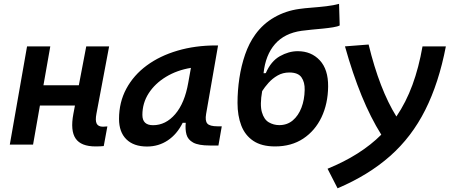

<svg xmlns="http://www.w3.org/2000/svg" viewBox="-20 -762 2384 1012"><path d="M31.7 0 122.6 -517.6H245.1L209 -312.5H395.5L434.6 -517.6H555.2L488.3 -162.6Q481.4 -127 489.5 -110.6Q497.6 -94.2 522.9 -94.2Q533.7 -94.2 545.9 -95.7L526.9 7.8Q510.7 9.8 483.9 9.8Q407.2 9.8 378.7 -31.7Q350.1 -73.2 366.7 -161.6L375 -205.6H190.4L154.3 0Z M754.9 10.3Q684.6 10.3 646 -27.8Q607.4 -65.9 607.4 -135.3Q607.4 -223.1 646 -294.7Q684.6 -366.2 753.7 -417Q822.8 -467.8 916 -495.1Q1009.3 -522.5 1118.2 -522.5H1129.4L1066.4 -161.6Q1060.1 -125.5 1072.8 -110.8Q1085.4 -96.2 1127 -96.2H1148.9L1131.3 4.9H1085.4Q1026.4 4.9 998.3 -10.5Q970.2 -25.9 962.9 -53Q955.6 -80.1 959 -114.7H942.9Q913.1 -54.7 864.5 -22.2Q815.9 10.3 754.9 10.3ZM786.6 -102.1Q853.5 -102.1 903.6 -160.4Q953.6 -218.8 972.2 -325.7L986.3 -404.3Q912.6 -392.1 854.7 -356.9Q796.9 -321.8 763.7 -270.3Q730.5 -218.8 730.5 -156.2Q730.5 -102.1 786.6 -102.1Z M1429.7 9.8Q1358.9 9.8 1315.2 -19.5Q1271.5 -48.8 1251.7 -100.6Q1231.9 -152.3 1231.9 -219.2Q1231.9 -284.2 1241.7 -349.9Q1251.5 -415.5 1272 -474.9Q1292.5 -534.2 1325.2 -579.6Q1366.2 -636.7 1426.3 -670.9Q1486.3 -705.1 1557.1 -714.8Q1584 -718.8 1622.6 -721.7Q1661.1 -724.6 1700.2 -729.2Q1739.3 -733.9 1767.1 -741.7L1770.5 -627.9Q1759.8 -622.1 1735.8 -618.2Q1711.9 -614.3 1682.4 -611.3Q1652.8 -608.4 1622.8 -605.7Q1592.8 -603 1569.3 -599.6Q1479.5 -586.9 1429.4 -529.5Q1379.4 -472.2 1369.1 -376L1380.9 -376.5Q1408.2 -439.5 1455.1 -465.8Q1502 -492.2 1549.3 -492.2Q1620.6 -492.2 1665.5 -444.1Q1710.4 -396 1709.5 -305.7Q1708.5 -215.3 1674.6 -144Q1640.6 -72.8 1578.4 -31.5Q1516.1 9.8 1429.7 9.8ZM1452.1 -102.5Q1493.7 -102.5 1523.2 -127.4Q1552.7 -152.3 1568.8 -194.3Q1585 -236.3 1585.9 -288.1Q1586.9 -328.6 1569.1 -354.2Q1551.3 -379.9 1504.9 -379.9Q1470.7 -379.9 1443.1 -364Q1415.5 -348.1 1395.3 -325.4Q1375 -302.7 1361.8 -281.7Q1349.1 -209.5 1360.4 -170.7Q1371.6 -131.8 1397 -117.2Q1422.4 -102.5 1452.1 -102.5Z M1759.3 230.5 1706.5 127.4Q1881.8 55.7 1989.7 -52.2Q1933.6 -141.6 1886.2 -257.3Q1838.9 -373 1798.3 -517.6L1922.9 -527.3Q1980.5 -290.5 2069.3 -147.9Q2120.1 -222.7 2153.8 -314.2Q2187.5 -405.8 2207 -517.6H2330.1Q2293 -324.7 2221.4 -182.4Q2149.9 -40 2036.1 60.5Q1922.4 161.1 1759.3 230.5Z"/></svg>

Font: Cascadia Mono NF SemiBold
Style: Italic
Weight: 600
Italic angle: -10°
Monospace: yes
Designer: Aaron Bell
Foundry: Saja Typeworks
Version: Version 2404.023; ttfautohint (v1.8.4)